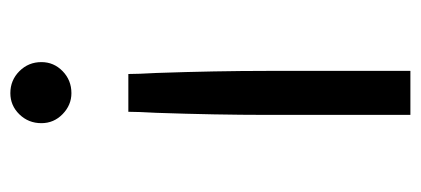

<svg xmlns="http://www.w3.org/2000/svg" viewBox="-241 -362 813 371"><g transform="rotate(-90 165.5 -176.5)"><path d="M231 -503Q231 -479 213.5 -462Q196 -445 171 -445Q148 -445 130.5 -462Q113 -479 113 -503Q113 -528 130 -545.5Q147 -563 171 -563Q196 -563 213.5 -545.5Q231 -528 231 -503ZM208 -335Q208 -317 210 -281Q214 -165 214 -68V210H129V-68Q129 -165 133 -281Q135 -317 135 -335Z"/></g></svg>

Font: Open Sauce Two
Style: Regular
Weight: 400
Designer: Alfredo Marco Pradil
Foundry: Creative Sauce Fz LLC
Version: Version 1.477